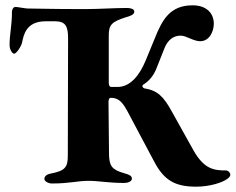

<svg xmlns="http://www.w3.org/2000/svg" viewBox="-20 -684 886 722"><path d="M718 18C769 18 818 2 834 -11C839 -14 846 -20 846 -27C846 -35 838 -43 830 -43C783 -43 748 -49 709 -116L627 -263C595 -322 572 -344 522 -352C517 -354 512 -361 519 -366C539 -378 557 -398 568 -426L597 -499C611 -537 635 -550 659 -550C681 -550 707 -529 733 -529C767 -529 784 -565 784 -595C784 -632 759 -664 704 -664C619 -664 590 -609 563 -542L528 -457C505 -401 470 -357 422 -357H399C393 -357 389 -361 389 -373V-550C389 -591 400 -602 453 -619C467 -623 485 -628 485 -640C485 -652 468 -654 456 -654C412 -654 352 -650 312 -650H253C174 -650 118 -652 84 -652C76 -652 45 -658 38 -658C29 -658 25 -646 25 -641C25 -587 16 -556 16 -515C16 -496 27 -482 33 -482C42 -482 60 -510 63 -524C69 -554 79 -604 152 -604H187C228 -604 236 -583 236 -539L235 -98C235 -55 224 -42 174 -32C156 -29 147 -22 147 -11C147 -2 162 6 175 6C242 6 271 -4 313 -4C352 -4 386 4 448 4C461 4 476 -2 476 -12C476 -24 463 -28 449 -32C398 -46 392 -62 390 -100L388 -300C388 -308 390 -316 396 -316C403 -316 408 -316 416 -313C432 -308 445 -292 459 -266L560 -76C597 -6 638 18 718 18Z"/></svg>

Font: EB Garamond
Style: Bold
Weight: 700
Designer: Georg Duffner and Octavio Pardo
Foundry: Georg Duffner
Version: Version 1.000;PS 001.000;hotconv 1.0.88;makeotf.lib2.5.64775